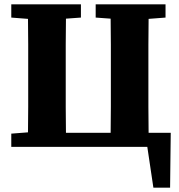

<svg xmlns="http://www.w3.org/2000/svg" viewBox="-20 -677 825 885"><path d="M421 -596V-657H743V-596L665 -590Q664 -531 664 -471.5Q664 -412 664 -353V-304Q664 -244 664 -184Q664 -124 665 -65H767L764 188H687L659 0H32V-61L109 -67Q110 -126 110 -185.5Q110 -245 110 -304V-353Q110 -413 110 -472.5Q110 -532 109 -590L32 -596V-657H353V-596L284 -591Q283 -532 283 -472Q283 -412 283 -353V-304Q283 -244 283 -184Q283 -124 284 -65H490Q491 -125 491 -185Q491 -245 491 -304V-353Q491 -413 491 -472.5Q491 -532 490 -591Z"/></svg>

Font: Source Serif 4 SmText
Style: Bold
Weight: 700
Designer: Frank Grießhammer
Foundry: Adobe
Version: Version 4.005;hotconv 1.1.0;makeotfexe 2.6.0